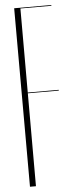

<svg xmlns="http://www.w3.org/2000/svg" viewBox="-61 -938 409 971"><g transform="rotate(-5 144.0 -453.0)"><path d="M50.8 0H81.1V-471.7H238.3V-475.6H81.1V-902.3H238.3V-906.2H49.8Z"/></g></svg>

Font: Caledo
Style: Light
Weight: 300
Designer: BSozoo
Foundry: BSozoo
Version: Version 002.000